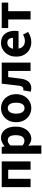

<svg xmlns="http://www.w3.org/2000/svg" viewBox="1442 -2060 829 3752"><g transform="rotate(-90 1856.0 -183.5)"><path d="M76 0V-564H578V0H415V-437H238V0Z M728 211V-564H860L872 -508H875Q910 -538 951.5 -558Q993 -578 1037 -578Q1106 -578 1155.5 -542.5Q1205 -507 1231.5 -443Q1258 -379 1258 -291Q1258 -194 1224 -126Q1190 -58 1135.5 -22Q1081 14 1020 14Q984 14 949.5 -2Q915 -18 885 -46L890 44V211ZM983 -120Q1013 -120 1038 -137.5Q1063 -155 1077 -192.5Q1091 -230 1091 -289Q1091 -341 1080.5 -375.5Q1070 -410 1048 -428Q1026 -446 990 -446Q963 -446 939.5 -433Q916 -420 890 -393V-157Q914 -136 938 -128Q962 -120 983 -120Z M1619 14Q1548 14 1485 -21Q1422 -56 1383.5 -122.5Q1345 -189 1345 -282Q1345 -376 1383.5 -442Q1422 -508 1485 -543Q1548 -578 1619 -578Q1672 -578 1721.5 -558.5Q1771 -539 1809 -500.5Q1847 -462 1869.5 -407.5Q1892 -353 1892 -282Q1892 -189 1853.5 -122.5Q1815 -56 1752.5 -21Q1690 14 1619 14ZM1619 -118Q1655 -118 1679 -138Q1703 -158 1714.5 -195.5Q1726 -233 1726 -282Q1726 -332 1714.5 -369Q1703 -406 1679 -426Q1655 -446 1619 -446Q1584 -446 1560 -426Q1536 -406 1523.5 -369Q1511 -332 1511 -282Q1511 -233 1523.5 -195.5Q1536 -158 1560 -138Q1584 -118 1619 -118Z M2007 14Q1988 14 1972.5 10.5Q1957 7 1941 2L1968 -145Q1975 -144 1981.5 -142.5Q1988 -141 1996 -141Q2020 -141 2036 -160.5Q2052 -180 2058 -227Q2069 -311 2078 -396Q2087 -481 2097 -564H2509V0H2346V-437H2226Q2218 -373 2210.5 -309.5Q2203 -246 2194 -182Q2180 -88 2134 -37Q2088 14 2007 14Z M2911 14Q2830 14 2766 -21.5Q2702 -57 2664 -123Q2626 -189 2626 -282Q2626 -351 2648 -405.5Q2670 -460 2708 -499Q2746 -538 2793.5 -558Q2841 -578 2891 -578Q2971 -578 3024 -543Q3077 -508 3103.5 -447Q3130 -386 3130 -308Q3130 -285 3128 -265.5Q3126 -246 3123 -235H2783Q2790 -193 2811 -165.5Q2832 -138 2862.5 -124.5Q2893 -111 2932 -111Q2965 -111 2994.5 -120.5Q3024 -130 3055 -148L3109 -49Q3067 -20 3014.5 -3Q2962 14 2911 14ZM2781 -343H2992Q2992 -392 2969 -423Q2946 -454 2894 -454Q2868 -454 2844 -441.5Q2820 -429 2803.5 -405Q2787 -381 2781 -343Z M3352 0V-437H3184V-564H3682V-437H3514V0Z"/></g></svg>

Font: Noto Sans KR ExtraBold
Style: Regular
Weight: 800
Designer: Ryoko NISHIZUKA  (kana, bopomofo & ideographs); Paul D. Hunt (Latin, Greek & Cyrillic); Sandoll Communications , Soo-you
Foundry: Adobe
Version: Version 2.004-H2;hotconv 1.0.118;makeotfexe 2.5.65603